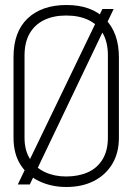

<svg xmlns="http://www.w3.org/2000/svg" viewBox="-20 -736 531 767"><path d="M51 1H99L434 -700H389ZM34 -508V-186Q34 -121 62.5 -77Q91 -33 139 -11Q187 11 245 11Q308 11 355 -13Q402 -37 428.5 -81Q455 -125 455 -186V-507Q455 -605 400 -660.5Q345 -716 246 -716Q147 -716 90.5 -662.5Q34 -609 34 -508ZM78 -186V-514Q78 -566 98 -601.5Q118 -637 155.5 -655.5Q193 -674 244 -674Q297 -674 334.5 -655.5Q372 -637 391.5 -601.5Q411 -566 411 -515V-186Q411 -134 389.5 -99Q368 -64 330.5 -47.5Q293 -31 244 -31Q197 -31 159.5 -48.5Q122 -66 100 -100.5Q78 -135 78 -186Z"/></svg>

Font: Advent Pro Light
Style: Regular
Weight: 300
Version: Version 3.000